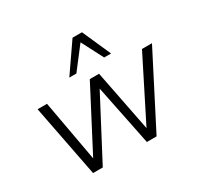

<svg xmlns="http://www.w3.org/2000/svg" viewBox="-158 -941 1167 1131"><g transform="rotate(-30 425.5 -375.5)"><path d="M168 0 73 -489H137L216 -52H200L428 -489H491L577 -52H563L783 -489H851L600 0H534L444 -443H467L234 0ZM328 -557 462 -751H526L612 -557H565L489 -704L376 -557Z"/></g></svg>

Font: Nunito Sans 10pt Light
Style: Italic
Weight: 300
Italic angle: -9°
Designer: Vernon Adams
Foundry: Vernon Adams
Version: Version 3.101;gftools[0.9.27]